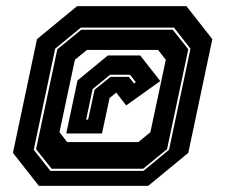

<svg xmlns="http://www.w3.org/2000/svg" viewBox="-20 -734 731 623"><path d="M106 -131 22 -238 100 -607 230 -714H585L669 -607L591 -238L461 -131ZM143.5 -179.5H445.5L528.5 -248L598 -576L544.5 -644.5H242.5L159 -576L89.5 -248ZM147.5 -186.5 97 -250 166 -574 243.5 -637.5H540.5L591 -574L522 -250L444.5 -186.5ZM198 -273H429L468 -305L518 -540L493 -572H262L223 -540L173 -305ZM195 -301 231.5 -473 330 -554H435L500 -471L389.5 -392L353.5 -438H362.5L335.5 -416L311 -301ZM259.5 -346H266L287 -443L338.5 -484.5H398L415 -463L420.5 -467.5L402 -491.5H337.5L280.5 -445Z"/></svg>

Font: Tourney Thin ExtraBold
Style: Italic
Weight: 800
Italic angle: -12°
Version: Version 1.015